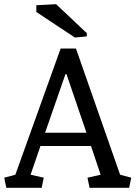

<svg xmlns="http://www.w3.org/2000/svg" viewBox="-24 -891 643 911"><path d="M-3.9 -47.9 48.8 -62 263.7 -660.6H336.4L545.9 -62L598.6 -47.9L588.9 0H400.9L391.1 -47.9L453.6 -62L407.7 -198.2H168L121.1 -62L183.6 -47.9L173.8 0H5.9ZM189.9 -261.2H386.2L291.5 -539.1H286.6ZM387.7 -718.3 331.5 -712.9 148.4 -834V-866.2L242.2 -871.1L387.7 -733.9Z"/></svg>

Font: Noticia Text
Style: Regular
Weight: 400
Designer: JM Sole
Foundry: JM Sole
Version: Version 1.003